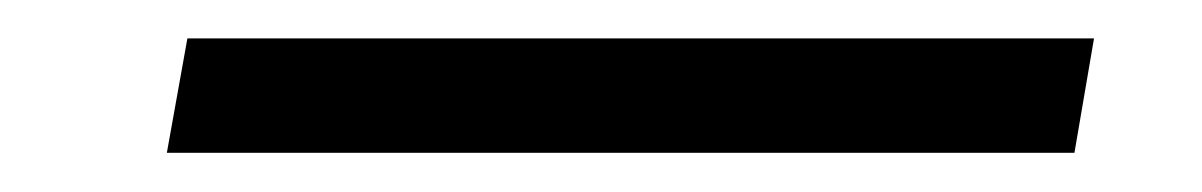

<svg xmlns="http://www.w3.org/2000/svg" viewBox="-20 -396 626 100"><path d="M66.9 -316.4 77.6 -376H549.8L539.6 -316.4Z"/></svg>

Font: Cascadia Code Light
Style: Italic
Weight: 300
Italic angle: -10°
Monospace: yes
Designer: Aaron Bell
Foundry: Saja Typeworks
Version: Version 2404.023; ttfautohint (v1.8.4)